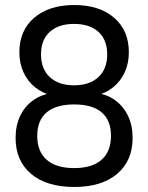

<svg xmlns="http://www.w3.org/2000/svg" viewBox="-20 -734 589 763"><path d="M275 9Q165 9 103.5 -43Q42 -95 42 -186Q42 -235 60 -273Q78 -311 110.5 -334.5Q143 -358 185 -364V-355Q148 -364 119 -387.5Q90 -411 73.5 -446.5Q57 -482 57 -526Q57 -613 116 -663.5Q175 -714 275 -714Q375 -714 433.5 -663.5Q492 -613 492 -526Q492 -482 475.5 -446.5Q459 -411 430 -387.5Q401 -364 364 -355V-364Q406 -359 438.5 -335Q471 -311 489 -273Q507 -235 507 -186Q507 -95 445.5 -43Q384 9 275 9ZM275 -66Q346 -66 383.5 -99Q421 -132 421 -194Q421 -256 384 -287.5Q347 -319 275 -319Q203 -319 165.5 -287.5Q128 -256 128 -194Q128 -132 165.5 -99Q203 -66 275 -66ZM274 -395Q336 -395 371 -427.5Q406 -460 406 -518Q406 -576 371 -607.5Q336 -639 274 -639Q213 -639 178 -607.5Q143 -576 143 -518Q143 -460 178 -427.5Q213 -395 274 -395Z"/></svg>

Font: Nunito Sans 10pt SemiCondensed Medium
Style: Regular
Weight: 500
Width: 4
Designer: Vernon Adams
Foundry: Vernon Adams
Version: Version 3.101;gftools[0.9.27]